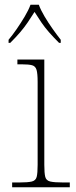

<svg xmlns="http://www.w3.org/2000/svg" viewBox="-20 -786 320 806"><path d="M31 0V-20H61Q97 -20 113.5 -24Q130 -28 134 -43.5Q138 -59 138 -94V-442Q138 -477 133.5 -492.5Q129 -508 115 -512Q101 -516 71 -516H53V-536H166V-94Q166 -59 170 -43.5Q174 -28 191 -24Q208 -20 245 -20H273V0ZM16 -619Q32 -638 50 -664Q68 -690 84 -717Q100 -744 108 -766H143Q151 -744 167 -717Q183 -690 201.5 -664Q220 -638 235 -619V-606H228Q203 -631 185.5 -651Q168 -671 154 -691.5Q140 -712 125 -736Q110 -712 96 -691.5Q82 -671 65 -651Q48 -631 23 -606H16Z"/></svg>

Font: Noto Serif Lao Thin
Style: Regular
Weight: 250
Designer: Monotype Design Team
Foundry: Monotype Imaging Inc.
Version: Version 2.003